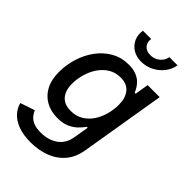

<svg xmlns="http://www.w3.org/2000/svg" viewBox="-283 -861 1180 1180"><g transform="rotate(45 307.5 -271.0)"><path d="M224.1 215.3Q158.7 215.3 113.8 198Q68.8 180.7 43 151.9Q17.1 123 8.8 88.9L103 57.1Q109.4 72.8 122.1 89.4Q134.8 106 159.4 117.4Q184.1 128.9 226.1 128.9Q290.5 128.9 336.2 97.2Q381.8 65.4 392.1 2.9L409.2 -97.2L400.4 -95.7Q386.7 -76.2 365.7 -55.7Q344.7 -35.2 313.2 -21Q281.7 -6.8 235.4 -6.8Q178.2 -6.8 134.5 -30.8Q90.8 -54.7 66.2 -100.8Q41.5 -147 41.5 -213.9Q41.5 -275.9 60.1 -335.7Q78.6 -395.5 114 -443.8Q149.4 -492.2 200 -521Q250.5 -549.8 314 -549.8Q351.6 -549.8 377.4 -539.8Q403.3 -529.8 419.9 -514.4Q436.5 -499 446.3 -482.4Q456.1 -465.8 461.4 -452.1L469.7 -453.6L484.4 -542.5H588.9L497.1 9.8Q485.4 82 446.3 127.2Q407.2 172.4 349.9 193.8Q292.5 215.3 224.1 215.3ZM261.7 -95.7Q308.1 -95.7 342.5 -116.7Q377 -137.7 399.7 -172.1Q422.4 -206.5 433.6 -248.3Q444.8 -290 444.8 -332Q444.8 -390.1 417.2 -424.3Q389.6 -458.5 334.5 -458.5Q290 -458.5 255.6 -437.5Q221.2 -416.5 197.5 -381.6Q173.8 -346.7 161.6 -304.2Q149.4 -261.7 149.4 -219.2Q149.4 -162.1 177.5 -128.9Q205.6 -95.7 261.7 -95.7ZM354 -615.7Q311.5 -615.7 280.8 -635Q250 -654.3 235.6 -686.5Q221.2 -718.8 227.5 -758.3H299.3Q293.9 -725.6 312.5 -704.8Q331.1 -684.1 365.7 -684.1Q388.2 -684.1 407.7 -693.6Q427.2 -703.1 440.4 -719.7Q453.6 -736.3 457 -758.3H528.3Q522 -718.8 496.6 -686.3Q471.2 -653.8 433.8 -634.8Q396.5 -615.7 354 -615.7Z"/></g></svg>

Font: Inter 16pt Medium
Style: Italic
Weight: 500
Italic angle: -9.3988°
Version: Version 4.001;git-66647c0bb